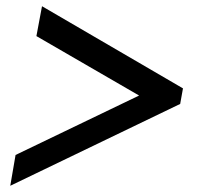

<svg xmlns="http://www.w3.org/2000/svg" viewBox="-20 -597 654 617"><path d="M30 -99 427 -290 97 -481 115 -577 568 -313 559 -263 13 0Z"/></svg>

Font: Sarabun SemiBold
Style: Italic
Weight: 600
Italic angle: -10°
Designer: Suppakit Chalermlarp | Katatrad Co.,Ltd.
Foundry: Cadson Demak Co.,Ltd.
Version: Version 1.000; ttfautohint (v1.6)